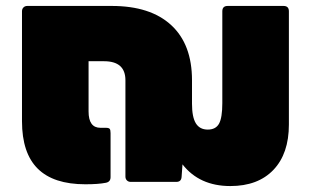

<svg xmlns="http://www.w3.org/2000/svg" viewBox="-20 -612 1046 646"><path d="M934 -592Q952 -592 952 -574V-193Q952 -95 900 -40.5Q848 14 755 14Q651 14 594 -59L591 -17Q590 0 573 0H420Q412 0 407 -5Q402 -10 402 -18V-342Q402 -406 330 -406H278V-237Q278 -182 318 -182H336Q346 -182 349 -178.5Q352 -175 352 -164V-16Q352 0 336 3Q311 8 267 8Q160 8 107 -44.5Q54 -97 54 -204V-574Q54 -582 59 -587Q64 -592 72 -592H356Q486 -592 556 -527.5Q626 -463 626 -342V-263Q626 -218 639 -197Q652 -176 679 -176Q706 -176 717 -196Q728 -216 728 -265V-574Q728 -592 746 -592Z"/></svg>

Font: LINE Seed Sans TH App Heavy
Style: Regular
Weight: 900
Designer: Dalton Maag Ltd | Thai characters by Cadson Demak Co.,Ltd.
Foundry: Dalton Maag Ltd
Version: Version 1.003